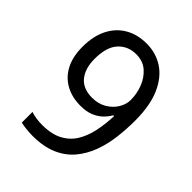

<svg xmlns="http://www.w3.org/2000/svg" viewBox="-207 -840 965 965"><g transform="rotate(45 275.5 -357.0)"><path d="M190 10Q171 10 147 7.5Q123 5 106 1V-75Q123 -69 144.5 -66Q166 -63 187 -63Q253 -63 296 -86Q339 -109 363 -148.5Q387 -188 398 -240Q409 -292 411 -350H405Q392 -327 371.5 -308Q351 -289 322.5 -278Q294 -267 255 -267Q194 -267 148 -292.5Q102 -318 77 -366.5Q52 -415 52 -484Q52 -559 78.5 -612.5Q105 -666 154 -695Q203 -724 269 -724Q335 -724 387.5 -690Q440 -656 471 -586Q502 -516 502 -409Q502 -348 494.5 -287.5Q487 -227 467 -173.5Q447 -120 412 -78.5Q377 -37 322.5 -13.5Q268 10 190 10ZM267 -337Q311 -337 344 -356.5Q377 -376 395 -406Q413 -436 413 -467Q413 -511 397 -552.5Q381 -594 349.5 -621.5Q318 -649 270 -649Q212 -649 175 -609Q138 -569 138 -484Q138 -416 170.5 -376.5Q203 -337 267 -337Z"/></g></svg>

Font: lsinhala25
Style: Book
Weight: 400
Designer: Jelle Bosma - Monotype Design Team
Foundry: Monotype Imaging Inc.
Version: Version 2.003